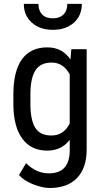

<svg xmlns="http://www.w3.org/2000/svg" viewBox="-20 -750 521 968"><path d="M133.3 -276.9V-227.1Q133.3 -144 158.2 -105Q183.1 -66.4 239.7 -66.9Q300.8 -66.9 331.5 -127.4V-375Q299.3 -434.6 240.7 -434.6Q184.1 -434.6 159.2 -396Q133.8 -357.4 133.3 -276.9ZM47.4 -218.3V-273.4Q47.4 -390.6 90.3 -450.7Q133.8 -511.2 218.3 -511.2Q294.4 -511.2 335.4 -449.7L339.4 -500V-502H340.8H415H417V-500V2.9Q417 96.7 368.7 147Q320.3 197.3 232.4 197.8Q194.3 197.8 147 179.2Q100.1 160.6 76.7 133.3L75.7 132.3L76.7 131.3L109.9 74.7L110.8 72.8L112.8 74.2Q164.1 124 226.1 124Q328.6 124 331.5 13.7V-45.4Q317.9 -26.9 300.5 -14.9Q283.2 -2.9 262.7 3.2Q242.2 9.3 217.8 9.3Q137.2 9.3 93.3 -49.8Q49.3 -108.4 47.4 -218.3ZM392.6 -730.5Q392.6 -671.4 352.3 -635.5Q312 -599.6 246.6 -599.6Q181.2 -599.6 140.6 -635.7Q100.1 -671.9 100.1 -730.5H173.8Q173.8 -696.3 192.4 -677Q210.9 -657.7 246.6 -657.7Q280.8 -657.7 300 -676.8Q319.3 -695.8 319.3 -730.5Z"/></svg>

Font: MAUL Condensed
Style: Condensed Regular
Weight: 400
Designer: MAUL
Version: Version 1.0; 2020; ttfautohint (v1.8.3)